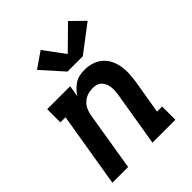

<svg xmlns="http://www.w3.org/2000/svg" viewBox="-219 -912 1037 1037"><g transform="rotate(-45 300.0 -393.5)"><path d="M31 0 102 -429H63V-530H238L228 -465Q238 -481 252 -495.5Q266 -510 283 -520.5Q300 -531 319 -534.5Q338 -538 356 -538Q385 -538 411.5 -529.5Q438 -521 458.5 -503.5Q479 -486 491 -462Q503 -438 508 -410.5Q513 -383 511.5 -354.5Q510 -326 506 -297L473 -101H512V0H337L389 -313Q391 -328 392 -342.5Q393 -357 391 -371Q389 -385 383.5 -397.5Q378 -410 368.5 -419.5Q359 -429 345.5 -433Q332 -437 317 -437Q297 -437 278 -431Q259 -425 243 -411Q227 -397 218.5 -378Q210 -359 207 -340L151 0ZM401 -596H284L174 -719L264 -781L352 -662L479 -787L555 -713Z"/></g></svg>

Font: Iosevka Curly Slab Extended
Style: Bold Italic
Weight: 700
Width: 7
Italic angle: -9°
Monospace: yes
Designer: Belleve Invis
Foundry: Belleve Invis
Version: Version 11.0.0; ttfautohint (v1.8.3)